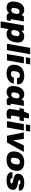

<svg xmlns="http://www.w3.org/2000/svg" viewBox="2498 -3263 962 5998"><g transform="rotate(90 2979.0 -264.0)"><path d="M225 12C282 12 342 -16 385 -64H392C397 -45 404 -29 416 -18C438 4 473 12 516 12C549 12 586 4 617 -8L636 -114H607C592 -114 582 -122 582 -141C582 -156 607 -293 627 -400L651 -528H494L448 -461H441C405 -518 358 -540 288 -540C157 -540 67 -452 35 -273C29 -242 28 -213 28 -188C28 -58 100 12 225 12ZM297 -135C246 -135 226 -162 226 -206C226 -216 227 -226 239 -291C251 -353 280 -393 343 -393C393 -393 414 -360 414 -314C414 -303 413 -292 405 -248C394 -186 359 -135 297 -135Z M648 197H846L889 -48H896C924 -6 976 12 1037 12C1178 12 1267 -76 1300 -253C1305 -284 1308 -312 1308 -337C1308 -474 1238 -540 1114 -540C1050 -540 992 -516 947 -453H940L936 -528H774ZM991 -135C939 -135 919 -169 919 -215C919 -225 920 -236 928 -281C939 -343 974 -393 1037 -393C1088 -393 1109 -366 1109 -323C1109 -313 1108 -302 1096 -238C1084 -176 1054 -135 991 -135Z M1347 0H1546L1674 -725H1475Z M1769 -590H1968L1992 -725H1793ZM1667 0H1866L1959 -528H1760Z M2268 12C2424 12 2561 -54 2589 -215H2404C2392 -150 2351 -123 2286 -123C2225 -123 2200 -152 2200 -202C2200 -212 2201 -223 2213 -292C2225 -362 2261 -405 2331 -405C2385 -405 2415 -384 2415 -338C2415 -331 2414 -323 2413 -315H2606C2609 -331 2610 -347 2610 -361C2610 -478 2496 -540 2345 -540C2172 -540 2039 -457 2009 -287C2005 -263 2003 -237 2003 -210C2003 -61 2104 12 2268 12Z M2864 12C2921 12 2981 -16 3024 -64H3031C3036 -45 3043 -29 3055 -18C3077 4 3112 12 3155 12C3188 12 3225 4 3256 -8L3275 -114H3246C3231 -114 3221 -122 3221 -141C3221 -156 3246 -293 3266 -400L3290 -528H3133L3087 -461H3080C3044 -518 2997 -540 2927 -540C2796 -540 2706 -452 2674 -273C2668 -242 2667 -213 2667 -188C2667 -58 2739 12 2864 12ZM2936 -135C2885 -135 2865 -162 2865 -206C2865 -216 2866 -226 2878 -291C2890 -353 2919 -393 2982 -393C3032 -393 3053 -360 3053 -314C3053 -303 3052 -292 3044 -248C3033 -186 2998 -135 2936 -135Z M3542 12C3577 12 3639 5 3673 -6L3694 -123H3638C3602 -123 3592 -138 3592 -164C3592 -176 3594 -190 3597 -207L3630 -393H3742L3766 -528H3654L3682 -688H3534L3463 -528H3381L3357 -393H3431L3397 -197C3387 -140 3384 -112 3384 -96C3384 -14 3446 12 3542 12Z M3866 -590H4065L4089 -725H3890ZM3764 0H3963L4056 -528H3857Z M4222 0H4431L4727 -528H4522L4442 -357C4420 -311 4400 -270 4370 -199H4363C4357 -268 4348 -317 4343 -357L4321 -528H4116Z M4974 12C5091 12 5187 -24 5248 -98C5292 -152 5317 -225 5317 -318C5317 -467 5215 -540 5051 -540C4873 -540 4746 -456 4717 -287C4712 -263 4710 -236 4710 -208C4710 -60 4811 12 4974 12ZM4988 -123C4930 -123 4906 -152 4906 -201C4906 -211 4907 -223 4919 -292C4931 -362 4967 -405 5037 -405C5094 -405 5119 -376 5119 -327C5119 -316 5118 -304 5106 -235C5094 -165 5058 -123 4988 -123Z M5610 12C5777 12 5910 -40 5910 -197C5910 -318 5763 -329 5672 -348C5633 -356 5604 -366 5604 -386C5604 -417 5652 -421 5678 -421C5718 -421 5745 -411 5745 -383C5745 -380 5745 -376 5744 -370H5927C5929 -380 5932 -396 5932 -408C5932 -504 5809 -541 5698 -541C5537 -541 5406 -487 5406 -340C5406 -240 5515 -217 5603 -197C5662 -184 5712 -173 5712 -147C5712 -114 5657 -107 5622 -107C5579 -107 5546 -122 5546 -153C5546 -158 5547 -165 5550 -172H5365C5362 -163 5359 -144 5359 -133C5359 -29 5490 12 5610 12Z"/></g></svg>

Font: Archivo Black
Style: Italic
Weight: 900
Italic angle: -10°
Designer: Hector Gatti
Foundry: Omnibus-Type
Version: Version 2.001